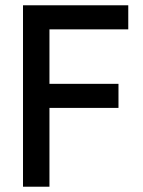

<svg xmlns="http://www.w3.org/2000/svg" viewBox="-20 -706 541 726"><path d="M67 0V-686H465V-595H167V-389H428V-298H167V0Z"/></svg>

Font: Archivo Narrow Medium
Style: Regular
Weight: 500
Designer: Hector Gatti
Foundry: Omnibus-Type
Version: Version 3.002